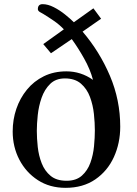

<svg xmlns="http://www.w3.org/2000/svg" viewBox="-20 -893 660 923"><path d="M436 -266Q436 -302 431.5 -345Q427 -388 412.5 -427Q398 -466 369 -491Q340 -516 292 -516Q248 -516 221 -489.5Q194 -463 180 -423Q166 -383 161.5 -340Q157 -297 157 -264Q157 -228 161.5 -186.5Q166 -145 180.5 -108Q195 -71 223.5 -47.5Q252 -24 300 -24Q346 -24 373.5 -48.5Q401 -73 414.5 -110.5Q428 -148 432 -190Q436 -232 436 -266ZM558 -284Q558 -205 527.5 -138Q497 -71 438 -30.5Q379 10 295 10Q219 10 162 -27Q105 -64 73 -125.5Q41 -187 41 -261Q41 -318 58.5 -369.5Q76 -421 109.5 -462Q143 -503 191 -526.5Q239 -550 299 -550Q369 -550 427 -509Q414 -559 384.5 -611.5Q355 -664 325 -705L225 -637L188 -681L287 -752Q265 -775 239.5 -792.5Q214 -810 188 -826Q182 -829 172 -835Q162 -841 162 -849Q162 -873 185 -873Q210 -873 238.5 -858.5Q267 -844 292.5 -823.5Q318 -803 335 -786L429 -853L466 -803L377 -741Q459 -645 508.5 -528.5Q558 -412 558 -284Z"/></svg>

Font: Kaisei Tokumin
Style: Bold
Weight: 700
Designer: Font-Kai, 金井和夫
Foundry: KAZUO KANAI
Version: Version 5.003